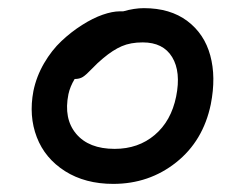

<svg xmlns="http://www.w3.org/2000/svg" viewBox="-20 -499 592 471"><path d="M257.8 -47.9Q189 -47.9 139.6 -79.1Q90.3 -110.4 70.3 -162.4Q50.3 -214.4 62 -275.9Q69.3 -311.5 88.1 -343.8Q106.9 -376 130.9 -398.4Q154.8 -420.9 181.4 -437.7Q208 -454.6 231.9 -462.9Q255.9 -471.2 273.9 -471.2H282.2Q309.6 -479 333 -479Q397.5 -479 439.5 -447.5Q481.4 -416 495.8 -363Q510.3 -310.1 497.1 -243.2Q478.5 -153.3 412.1 -100.6Q345.7 -47.9 257.8 -47.9ZM147.9 -268.1Q135.7 -208 166.7 -170.9Q197.8 -133.8 261.2 -133.8Q319.3 -133.8 359.6 -168Q399.9 -202.1 412.1 -262.2Q424.3 -322.8 402.3 -358.9Q380.4 -395 330.1 -395Q300.3 -395 278.8 -385.7Q257.3 -376.5 232.9 -356Q220.2 -345.7 205.8 -330.6Q191.4 -315.4 183.3 -310.3Q175.3 -305.2 163.1 -305.2Q151.9 -286.6 147.9 -268.1Z"/></svg>

Font: Shantell Sans Irregular Bouncy
Style: Italic
Weight: 400
Italic angle: -11.31°
Designer: Stephen Nixon, Anya Danilova, Shantell Martin
Foundry: Arrow Type
Version: Version 1.006;[9816181b4]